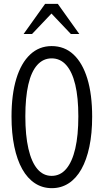

<svg xmlns="http://www.w3.org/2000/svg" viewBox="-20 -970 540 1000"><path d="M250 10Q201 10 162 -15.5Q123 -41 96 -89Q69 -137 54.5 -206.5Q40 -276 40 -363Q40 -478 65 -560Q90 -642 137 -686Q184 -730 249 -730Q316 -730 363 -686Q410 -642 435 -560Q460 -478 460 -362Q460 -275 445.5 -206Q431 -137 404 -89Q377 -41 338 -15.5Q299 10 250 10ZM249 -54Q294 -54 325 -90.5Q356 -127 372 -196Q388 -265 388 -364Q388 -462 372 -529Q356 -596 325 -631Q294 -666 249 -666Q205 -666 174 -631.5Q143 -597 127.5 -529.5Q112 -462 112 -364Q112 -265 128 -195.5Q144 -126 174.5 -90Q205 -54 249 -54ZM103 -793 215 -950H281L393 -793H349L219 -930H277L147 -793Z"/></svg>

Font: Instrument Sans Condensed
Style: Regular
Weight: 400
Width: 3
Designer: Rodrigo Fuenzalida
Foundry: fragTYPE
Version: Version 1.000;gftools[0.9.28]